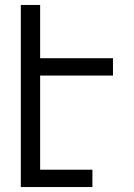

<svg xmlns="http://www.w3.org/2000/svg" viewBox="-20 -755 540 775"><path d="M64 0V-735H142V-520H436V-450H142V-70H353V0Z"/></svg>

Font: Iosevka Fixed
Style: Regular
Weight: 400
Monospace: yes
Designer: Belleve Invis
Foundry: Belleve Invis
Version: Version 33.2.4